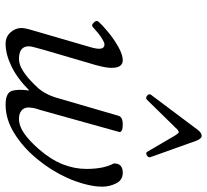

<svg xmlns="http://www.w3.org/2000/svg" viewBox="-48 -698 758 703"><g transform="rotate(90 331.5 -346.0)"><path d="M140 13Q114 13 98 -5Q82 -23 82 -45Q82 -51 84 -61Q86 -71 94 -98L154 -304Q155 -308 156.5 -315.5Q158 -323 158 -329Q158 -349 142 -349Q135 -349 118.5 -338.5Q102 -328 78 -306Q72 -300 62.5 -309.5Q53 -319 58 -326Q72 -342 97.5 -363Q123 -384 151.5 -400Q180 -416 200 -416Q228 -416 228 -375Q228 -366 226 -353.5Q224 -341 218 -318L162 -127Q154 -99 151.5 -88Q149 -77 149 -72Q149 -36 195 -36Q215 -36 235.5 -48.5Q256 -61 273.5 -77.5Q291 -94 302 -106Q314 -120 323.5 -138.5Q333 -157 339 -179L403 -399Q407 -416 435 -416Q463 -416 463 -404L383 -117Q376 -96 374.5 -86.5Q373 -77 373 -72Q373 -54 384.5 -45Q396 -36 414 -36Q441 -36 468 -55Q495 -74 525 -108Q564 -153 581 -196Q598 -239 598 -283Q598 -346 578 -383Q577 -416 612 -416Q639 -416 651 -391.5Q663 -367 663 -341Q663 -313 654 -278.5Q645 -244 630 -211Q603 -152 560.5 -101Q518 -50 467 -18.5Q416 13 363 13Q320 13 312.5 -9.5Q305 -32 311 -74Q267 -30 222.5 -8.5Q178 13 140 13ZM345 -505Q339 -498 330 -505Q321 -512 327 -520L453 -688Q465 -705 477 -705Q487 -705 495 -685L555 -517Q557 -509 548 -504Q539 -499 535 -506L476 -607Q467 -621 464 -621Q457 -621 447 -609Z"/></g></svg>

Font: Junicode SmExp
Style: Italic
Weight: 400
Width: 6
Italic angle: -11°
Designer: Peter S. Baker
Version: Version 2.205; ttfautohint (v1.8.4)